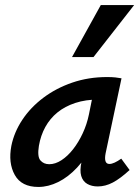

<svg xmlns="http://www.w3.org/2000/svg" viewBox="-20 -731 554 760"><path d="M132 9Q65 9 38.5 -38.5Q12 -86 25 -154Q36 -208 68.5 -257Q101 -306 151.5 -344Q202 -382 266 -404Q330 -426 404 -426Q424 -426 437 -424.5Q450 -423 461 -421L398 -124Q390 -82 413 -82Q422 -82 434 -87.5Q446 -93 460 -103L493 -58Q456 -24 426.5 -8.5Q397 7 367 7Q343 7 325.5 -3Q308 -13 301.5 -34.5Q295 -56 303 -92L336 -243L390 -277Q375 -211 347.5 -158Q320 -105 285 -67.5Q250 -30 210.5 -10.5Q171 9 132 9ZM175 -81Q199 -81 223.5 -97Q248 -113 269.5 -140.5Q291 -168 307.5 -203.5Q324 -239 332 -278L352 -377L407 -334Q398 -336 389 -336.5Q380 -337 371 -337Q319 -337 278 -323.5Q237 -310 207.5 -286Q178 -262 159.5 -228.5Q141 -195 134 -154Q127 -111 140 -96Q153 -81 175 -81ZM265 -505 379 -711H511L350 -505Z"/></svg>

Font: Ysabeau Office
Style: Bold Italic
Weight: 700
Italic angle: -12°
Designer: Christian Thalmann (Catharsis Fonts)
Version: Version 2.001;gftools[0.9.30]; featfreeze: tnum,lnum,ss02